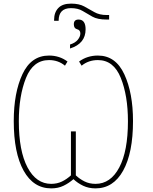

<svg xmlns="http://www.w3.org/2000/svg" viewBox="-20 -1031 847 1061"><path d="M304 -916Q304 -986 372 -986Q411 -986 436.5 -970.5Q462 -955 490.5 -939Q519 -923 569 -923H583V-948H570Q529 -948 501.5 -964Q474 -980 445.5 -995.5Q417 -1011 373 -1011Q325 -1011 302 -986.5Q279 -962 279 -922V-916ZM453 -869Q453 -923 414 -923Q388 -923 388 -897Q388 -874 406 -869.5Q424 -865 424 -846Q424 -829 410 -811.5Q396 -794 367 -785V-763Q453 -790 453 -869ZM386 -41Q409 -19 439.5 -4.5Q470 10 508 10Q606 10 660.5 -88Q715 -186 715 -362Q715 -517 667 -620.5Q619 -724 521 -724Q462 -724 417 -691L431 -668Q469 -699 521 -699Q608 -699 647.5 -600.5Q687 -502 687 -361Q687 -196 639 -105.5Q591 -15 508 -15Q474 -15 447 -28.5Q420 -42 399 -62V-305H372V-62Q348 -40 321.5 -27.5Q295 -15 263 -15Q180 -15 132 -106Q84 -197 84 -361Q84 -501 123.5 -600Q163 -699 251 -699Q302 -699 339 -668L353 -691Q309 -724 251 -724Q152 -724 104 -621Q56 -518 56 -362Q56 -186 110.5 -88Q165 10 263 10Q301 10 331 -4.5Q361 -19 386 -41Z"/></svg>

Font: Noto Sans Display SemiCondensed Thin
Style: Regular
Weight: 250
Width: 4
Designer: Monotype Design team
Foundry: Monotype Imaging Inc.
Version: 1.000